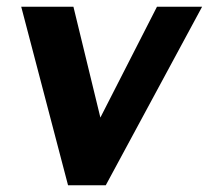

<svg xmlns="http://www.w3.org/2000/svg" viewBox="-20 -550 620 570"><path d="M446 -530 278 -201 198 -530H43L182 0H294L580 -530Z"/></svg>

Font: Cheyenne Sans
Style: Bold Italic
Weight: 700
Italic angle: -8.13011°
Designer: The Public Sans project authors (U.S. Web Design System), Libre Franklin designed by Pablo Impallari and Rodrigo Fuenzal
Foundry: The Cheyenne Sans Project Authors
Version: Version 2.007